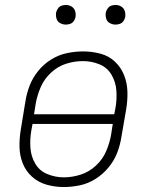

<svg xmlns="http://www.w3.org/2000/svg" viewBox="-20 -745 616 773"><path d="M236 8Q269 8 302 1Q335 -6 365 -25Q395 -44 417.5 -71.5Q440 -99 452 -130.5Q464 -162 469 -195L488 -305Q494 -341 493 -376Q492 -411 479.5 -442.5Q467 -474 442.5 -497Q418 -520 384 -529Q350 -538 315 -538Q282 -538 249 -531Q216 -524 186 -505.5Q156 -487 133.5 -459Q111 -431 99 -399.5Q87 -368 82 -335L64 -225Q58 -190 58.5 -154.5Q59 -119 71.5 -87.5Q84 -56 109 -33.5Q134 -11 167.5 -1.5Q201 8 236 8ZM440 -285H117L124 -329Q130 -362 144 -394.5Q158 -427 185.5 -452.5Q213 -478 246.5 -488.5Q280 -499 314 -499Q349 -499 380.5 -486Q412 -473 429 -444Q446 -415 448.5 -380.5Q451 -346 445 -311ZM237 -31Q203 -31 171 -44Q139 -57 122 -86Q105 -115 102.5 -149.5Q100 -184 106 -219L111 -246H434L427 -201Q421 -168 407 -135.5Q393 -103 366 -78Q339 -53 305 -42Q271 -31 237 -31ZM445 -646Q454 -646 462.5 -649Q471 -652 476.5 -659.5Q482 -667 484 -676Q486 -688 482.5 -700Q479 -712 468.5 -718.5Q458 -725 445 -725Q436 -725 427.5 -722Q419 -719 413.5 -711Q408 -703 406 -695Q404 -682 407.5 -670Q411 -658 422 -652Q433 -646 445 -646ZM245 -646Q254 -646 262.5 -649Q271 -652 276.5 -659.5Q282 -667 284 -676Q286 -688 282.5 -700Q279 -712 268.5 -718.5Q258 -725 245 -725Q236 -725 227.5 -722Q219 -719 213.5 -711Q208 -703 206 -695Q204 -682 207.5 -670Q211 -658 222 -652Q233 -646 245 -646Z"/></svg>

Font: Iosevka Sparkle Extralight
Style: Italic
Weight: 200
Italic angle: -9°
Designer: Belleve Invis
Foundry: Belleve Invis
Version: Version 4.5.0; ttfautohint (v1.8.3)